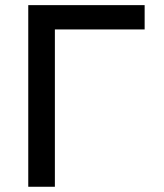

<svg xmlns="http://www.w3.org/2000/svg" viewBox="-20 -713 626 733"><path d="M87.9 0V-693.4H189.5V0ZM87.9 -600.6V-693.4H532.2V-600.6Z"/></svg>

Font: Cascadia Code
Style: Regular
Weight: 400
Monospace: yes
Designer: Aaron Bell
Foundry: Saja Typeworks
Version: Version 2106.017